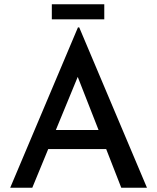

<svg xmlns="http://www.w3.org/2000/svg" viewBox="-20 -884 740 904"><path d="M28 0 347 -755H353L672 0H551L480 -182H207L132 0ZM243 -272H444L346 -522ZM224 -864H471V-793H224Z"/></svg>

Font: Reem Kufi Ink
Style: Regular
Weight: 400
Designer: Khaled Hosny
Version: Version 1.7